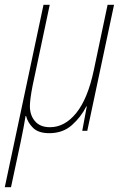

<svg xmlns="http://www.w3.org/2000/svg" viewBox="-55 -547 516 803"><path d="M-9 236 31 49Q38 16 43 -11Q48 -38 52 -62H54Q61 -34 83.5 -12Q106 10 151 10Q208 10 246 -24Q284 -58 306 -102H308L289 0H310L422 -527H395L337 -252Q312 -134 264 -74.5Q216 -15 154 -15Q113 -15 91.5 -40Q70 -65 70 -103Q70 -130 81 -187L153 -527H127L-35 236Z"/></svg>

Font: Noto Sans Display SemiCondensed Thin
Style: Italic
Weight: 250
Width: 4
Designer: Monotype Design team
Foundry: Monotype Imaging Inc.
Version: 1.000